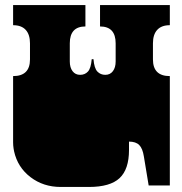

<svg xmlns="http://www.w3.org/2000/svg" viewBox="-20 -736 723 762"><path d="M36 -135Q35 -140 34 -146Q33 -152 32.5 -158.5Q32 -165 32 -171V-172Q32 -185 32 -191Q32 -197 32 -209V-260Q32 -269 32 -273.5Q32 -278 32 -282.5Q32 -287 32 -296V-297Q32 -310 32 -316Q32 -322 32 -334V-434Q99 -434 99 -500V-564Q99 -599 82 -617.5Q65 -636 32 -636V-716H319V-631Q257 -631 257 -564V-492Q257 -468 268 -453.5Q279 -439 298 -439Q317 -439 329 -452Q341 -465 344 -501H351Q354 -465 366.5 -452Q379 -439 398 -439Q417 -439 428 -453.5Q439 -468 439 -492V-564Q439 -631 377 -631V-716H654V-636Q621 -636 604 -617.5Q587 -599 587 -564V-500Q587 -434 654 -434V-334Q654 -321 654 -315Q654 -309 654 -297V-296Q654 -287 654 -282.5Q654 -278 654 -273.5Q654 -269 654 -260V0H570L551 -115Q546 -147 532.5 -160.5Q519 -174 492 -174V-141Q492 -64 454.5 -29Q417 6 333 6H221Q152 6 101 -33Q50 -72 36 -135Z"/></svg>

Font: Danfo
Style: Regular
Weight: 400
Version: Version 1.000;Glyphs 3.2 (3236)